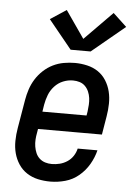

<svg xmlns="http://www.w3.org/2000/svg" viewBox="-55 -821 610 871"><g transform="rotate(5 250.0 -385.5)"><path d="M207 8Q178 8 150.5 2Q123 -4 100 -19Q77 -34 62 -57Q47 -80 40 -106.5Q33 -133 33.5 -162.5Q34 -192 39 -221L61 -351Q65 -375 73 -399.5Q81 -424 95 -446.5Q109 -469 129 -487.5Q149 -506 172.5 -517.5Q196 -529 221.5 -533.5Q247 -538 272 -538Q300 -538 328 -531.5Q356 -525 378 -510Q400 -495 414.5 -472Q429 -449 435.5 -422.5Q442 -396 441.5 -367Q441 -338 436 -309L422 -225H131L128 -207Q125 -192 124 -176Q123 -160 125.5 -144.5Q128 -129 134 -115Q140 -101 151 -91Q162 -81 176.5 -76.5Q191 -72 207 -72Q225 -72 243 -76.5Q261 -81 277 -91.5Q293 -102 303.5 -118Q314 -134 318 -152H408Q400 -119 382 -88Q364 -57 336.5 -34Q309 -11 275 -1.5Q241 8 207 8ZM144 -305H345L348 -323Q350 -338 351 -354Q352 -370 350 -385Q348 -400 342 -414Q336 -428 325.5 -438.5Q315 -449 300.5 -453.5Q286 -458 270 -458Q270 -458 270 -458Q270 -458 270 -458Q247 -458 225 -449Q203 -440 186.5 -422Q170 -404 161.5 -382Q153 -360 149 -337ZM247 -596 141 -726 214 -774 300 -650 427 -779 489 -721 338 -596Z"/></g></svg>

Font: Iosevka Slab Medium Oblique
Style: Regular
Weight: 500
Italic angle: -9°
Monospace: yes
Designer: Belleve Invis
Foundry: Belleve Invis
Version: Version 11.1.1; ttfautohint (v1.8.3)